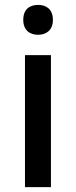

<svg xmlns="http://www.w3.org/2000/svg" viewBox="-20 -764 310 784"><path d="M136 -744C102 -744 75 -727 75 -683C75 -640 102 -622 136 -622C168 -622 196 -640 196 -683C196 -727 168 -744 136 -744ZM188 -539H82V0H188Z"/></svg>

Font: Noto Sans Cherokee Medium
Style: Regular
Weight: 500
Designer: Monotype Design Team
Foundry: Monotype Imaging Inc.
Version: Version 2.001